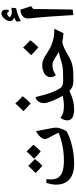

<svg xmlns="http://www.w3.org/2000/svg" viewBox="777 -1792 1035 2629"><g transform="rotate(-90 1294.5 -477.5)"><path d="M367.7 20Q227.5 20 154.1 -43.7Q80.6 -107.4 80.6 -231Q80.6 -258.8 88.9 -299.1Q97.2 -339.4 103.5 -359.9H156.2L154.8 -347.2L152.3 -301.8Q152.3 -232.4 180.2 -194.1Q208 -155.8 264.9 -137.9Q321.8 -120.1 410.6 -120.1Q514.6 -120.1 613 -139.2Q711.4 -158.2 792.5 -193.8Q776.9 -228.5 761.2 -256.3Q745.6 -284.2 733.2 -306.9Q720.7 -329.6 713.1 -347.9Q705.6 -366.2 705.6 -381.8Q705.6 -410.6 737.5 -445.3Q769.5 -480 812.5 -501L827.6 -424.3Q861.3 -265.1 861.3 -228Q861.3 -177.7 815.4 -85.9Q734.9 -38.1 613.5 -9Q492.2 20 367.7 20ZM430.2 -518.1Q400.4 -472.2 340.3 -415Q277.3 -464.8 240.2 -507.8Q266.6 -532.2 292.5 -560.1Q318.4 -587.9 338.4 -608.9Q373 -571.3 430.2 -518.1ZM626 -540Q594.2 -491.7 537.1 -437Q473.6 -486.3 437 -528.8Q481.9 -570.8 534.2 -630.9Q571.8 -591.8 626 -540Z M1502 9.8Q1455.1 9.8 1422.9 -4.2Q1390.6 -18.1 1364.7 -43.9Q1230.5 20 1119.1 20Q960.9 20 960.9 -71.8Q960.9 -96.7 970.2 -122.1Q979.5 -147.5 996.1 -167Q1024.9 -142.6 1062.7 -131.3Q1100.6 -120.1 1155.8 -120.1Q1228.5 -120.1 1297.9 -136.2Q1258.8 -201.7 1227.8 -277.8Q1196.8 -354 1196.8 -392.1Q1196.8 -436.5 1218.3 -467.3Q1239.7 -498 1278.8 -509.8Q1314 -361.3 1351.1 -270Q1388.2 -178.7 1417 -154.3Q1445.8 -129.9 1502 -129.9Q1511.7 -129.9 1511.7 -120.1V0Q1511.7 9.8 1502 9.8ZM1291 -686Q1255.4 -633.3 1193.8 -575.7Q1120.6 -636.2 1086.9 -674.8Q1157.7 -745.6 1191.9 -784.7Q1232.4 -738.8 1291 -686Z M1491.7 9.8Q1481.9 9.8 1481.9 0V-120.1Q1481.9 -129.9 1491.7 -129.9Q1596.2 -129.9 1631.6 -132.1Q1667 -134.3 1697 -138.9Q1727.1 -143.6 1753.9 -151.9Q1847.2 -180.7 1897.5 -190.9Q1868.7 -206.1 1845.9 -221.2Q1823.2 -236.3 1803 -248.8Q1782.7 -261.2 1762.5 -269Q1742.2 -276.9 1718.8 -276.9Q1684.1 -276.9 1654.8 -268.1Q1625.5 -259.3 1579.6 -231Q1569.3 -241.2 1561 -262.5Q1552.7 -283.7 1552.7 -301.8Q1552.7 -335.9 1574 -361.8Q1595.2 -387.7 1633.1 -402.3Q1670.9 -417 1714.8 -417Q1751.5 -417 1786.9 -403.8Q1822.3 -390.6 1865.2 -361.8Q1903.3 -335.9 1936 -317.9Q1968.8 -299.8 1993.2 -290Q2017.6 -280.3 2055.9 -269.5Q2094.2 -258.8 2129.4 -254.9Q2164.6 -251 2214.8 -251L2154.8 -126Q2077.1 -131.8 2034.7 -142.1Q1991.2 -133.8 1949 -115Q1906.7 -96.2 1857.9 -65.9Q1820.8 -43.5 1789.3 -29.3Q1757.8 -15.1 1724.6 -6.6Q1691.4 2 1651.1 5.9Q1610.8 9.8 1491.7 9.8ZM2057.6 -580.1Q2022 -527.3 1960.4 -469.7Q1887.2 -530.3 1853.5 -568.8Q1924.3 -639.6 1958.5 -678.7Q1999 -632.8 2057.6 -580.1Z M2484.9 -539.1V-436.5L2478.5 0L2402.8 9.8Q2378.4 -388.2 2369.1 -475.6Q2356 -591.8 2356 -613.8Q2356 -659.7 2390.9 -687.3Q2425.8 -714.8 2477.5 -714.8Q2498 -640.6 2524.9 -569.8ZM2441.9 -878.9 2442.4 -882.3Q2442.4 -896 2423.8 -896Q2391.6 -896 2373 -859.9Q2399.9 -833 2445.3 -833Q2470.2 -833 2502.9 -839.8L2497.1 -774.9Q2446.3 -763.2 2409.2 -750.2Q2372.1 -737.3 2317.9 -709L2314 -770L2367.2 -801.3Q2319.8 -819.3 2319.8 -857.9Q2319.8 -883.3 2336.2 -911.4Q2352.5 -939.5 2377.2 -957.3Q2401.9 -975.1 2422.9 -975.1Q2477.1 -975.1 2477.1 -909.2Q2477.1 -890.1 2470.2 -874Z"/></g></svg>

Font: Droid Arabic Naskh
Style: Bold
Weight: 700
Designer: Pascal Zoghbi
Foundry: Ascender Corporation
Version: Version 1.00